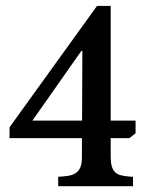

<svg xmlns="http://www.w3.org/2000/svg" viewBox="-20 -639 512 659"><path d="M313 -618.7H359.9V-225.1H445.3V-181.6L424.3 -165H359.9V-102.5Q359.9 -82.5 363.3 -69.6Q366.7 -56.6 374.3 -48.8Q381.8 -41 394.5 -37.6Q407.2 -34.2 426.3 -32.7L436.5 -32.2V0H179.7V-32.2Q198.2 -33.2 213.1 -35.4Q228 -37.6 238.8 -44.2Q249.5 -50.8 255.4 -63.7Q261.2 -76.7 261.2 -99.6V-165H12.7V-202.1ZM91.3 -225.1H261.7L262.7 -464.4H259.3Z"/></svg>

Font: VarendraSemibold
Style: Regular
Weight: 600
Designer: Jacob Thomas
Foundry: Bangla Type Foundry
Version: Version 1.008